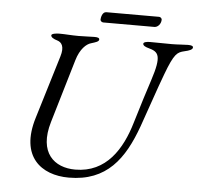

<svg xmlns="http://www.w3.org/2000/svg" viewBox="-54 -828 936 898"><g transform="rotate(5 413.5 -379.0)"><path d="M399 -723H639C655 -723 670 -740 670 -760C670 -766 663 -772 657 -772H409C390 -772 385 -744 385 -735C385 -729 392 -723 399 -723ZM301 14C480 14 559 -99 615 -254C648 -346 676 -432 704 -506C742 -608 756 -614 789 -622C812 -627 826 -633 827 -642C828 -650 819 -653 803 -653C782 -653 757 -650 727 -650L625 -651C609 -651 594 -648 594 -640C594 -631 608 -625 620 -622C668 -609 685 -593 646 -474C633 -434 604 -344 582 -269C545 -143 474 -26 328 -26C230 -26 152 -90 196 -238L284 -535C300 -590 329 -615 350 -621C373 -628 386 -632 387 -641C388 -649 380 -652 364 -652C344 -652 318 -650 289 -650C254 -650 228 -653 200 -653C184 -653 162 -650 162 -642C162 -633 173 -626 193 -620C212 -614 228 -595 213 -547L123 -251C66 -65 172 14 301 14Z"/></g></svg>

Font: EB Garamond
Style: Italic
Weight: 400
Italic angle: -17.2°
Designer: Georg Duffner and Octavio Pardo
Foundry: Georg Duffner
Version: Version 1.000;PS 001.000;hotconv 1.0.88;makeotf.lib2.5.64775